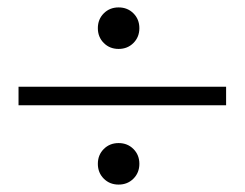

<svg xmlns="http://www.w3.org/2000/svg" viewBox="-20 -613 660 518"><path d="M300 -481Q276 -481 260 -497Q244 -513 244 -537Q244 -561 260 -577Q276 -593 300 -593Q324 -593 340 -577Q356 -561 356 -537Q356 -513 340 -497Q324 -481 300 -481ZM300 -115Q276 -115 260 -131Q244 -147 244 -171Q244 -195 260 -211Q276 -227 300 -227Q324 -227 340 -211Q356 -195 356 -171Q356 -147 340 -131Q324 -115 300 -115ZM30 -379H590V-329H30Z"/></svg>

Font: Unbounded ExtraLight
Style: Regular
Weight: 250
Designer: Luke Prowse, Jean-Baptiste Morizot, Fátima Lázaro, Florian Runge
Foundry: NaN
Version: Version 1.701;gftools[0.9.28.dev5+ged2979d]